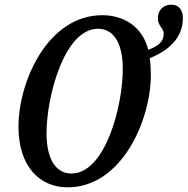

<svg xmlns="http://www.w3.org/2000/svg" viewBox="-20 -790 802 821"><path d="M269 11C501 11 624 -276 625 -467C625 -493 624 -519 620 -541C700 -573 762 -627 762 -713C762 -748 744 -770 713 -770C679 -770 655 -747 655 -712C655 -678 680 -670 680 -647C680 -612 659 -594 614 -577C588 -679 507 -725 417 -725C186 -725 59 -444 59 -248C59 -79 149 11 269 11ZM285 -48C225 -48 179 -100 179 -221C179 -377 255 -667 399 -667C461 -667 505 -614 505 -494C505 -338 431 -48 285 -48Z"/></svg>

Font: Noto Serif Condensed Semi
Style: Italic
Weight: 600
Width: 3
Italic angle: -12°
Designer: Monotype Design Team
Foundry: Monotype Imaging Inc.
Version: Version 1.901